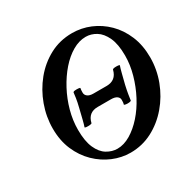

<svg xmlns="http://www.w3.org/2000/svg" viewBox="-154 -829 994 995"><g transform="rotate(-30 343.5 -331.5)"><path d="M353 13Q300 13 248.5 -8.5Q197 -30 155.5 -70.5Q114 -111 89.5 -168Q65 -225 65 -297Q65 -367 89.5 -434.5Q114 -502 158.5 -556.5Q203 -611 264 -643.5Q325 -676 398 -676Q454 -676 505.5 -654.5Q557 -633 598 -592.5Q639 -552 663 -494.5Q687 -437 687 -365Q687 -293 661.5 -225.5Q636 -158 590 -104Q544 -50 483.5 -18.5Q423 13 353 13ZM304 -39Q343 -39 382.5 -62.5Q422 -86 457.5 -126Q493 -166 520 -217.5Q547 -269 563 -326Q579 -383 579 -438Q579 -506 560 -547Q541 -588 511.5 -606Q482 -624 450 -624Q410 -624 370.5 -601Q331 -578 296 -538Q261 -498 233.5 -446.5Q206 -395 190.5 -338.5Q175 -282 175 -226Q175 -158 193.5 -116.5Q212 -75 242 -57Q272 -39 304 -39ZM211 -221Q216 -235 222 -259.5Q228 -284 237 -321Q245 -353 248 -374Q251 -395 252 -405Q253 -410 263.5 -411Q274 -412 284.5 -411Q295 -410 294 -407Q293 -403 292.5 -396Q292 -389 292 -381Q292 -367 304 -358Q316 -349 338 -349H417Q474 -349 488 -405Q489 -410 500 -411Q511 -412 521 -411Q531 -410 530 -407Q525 -393 518.5 -367.5Q512 -342 503 -306Q496 -275 493 -255.5Q490 -236 488 -222Q488 -218 477.5 -216.5Q467 -215 456.5 -216.5Q446 -218 446 -221Q448 -227 448.5 -233.5Q449 -240 449 -248Q449 -261 437 -269.5Q425 -278 402 -278H323Q266 -278 253 -222Q252 -218 241 -217Q230 -216 220 -217Q210 -218 211 -221Z"/></g></svg>

Font: Junicode VF
Style: Italic
Weight: 400
Italic angle: -11°
Designer: Peter S. Baker
Version: Version 2.209